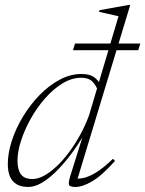

<svg xmlns="http://www.w3.org/2000/svg" viewBox="-20 -733 578 763"><path d="M372.5 -364Q363 -393 347.5 -408.5Q332 -424 303 -424Q265 -424 228.2 -401.5Q191.5 -379 159 -342Q126.5 -305 102 -261Q77.5 -217 63.5 -173.5Q49.5 -130 49.5 -94.5Q49.5 -59 63.2 -40.2Q77 -21.5 109 -21.5Q130.5 -21.5 155 -34.8Q179.5 -48 204.8 -71.8Q230 -95.5 253.8 -127.2Q277.5 -159 298.2 -196.5Q319 -234 334 -275L451 -668.5Q446.5 -669.5 441 -670.8Q435.5 -672 429.2 -673.5Q423 -675 416.2 -676.5Q409.5 -678 402.5 -679.5Q395.5 -681 388 -682.8Q380.5 -684.5 373.5 -686L375.5 -692.5L489 -713H497.5L284.5 -10.5L273 -23.5Q289 -21.5 310.2 -25.5Q331.5 -29.5 360.5 -46.8Q389.5 -64 429 -102L437 -93.5Q385 -35 346.2 -12.5Q307.5 10 280 10Q257 10 254.2 1.5Q251.5 -7 258.5 -31L313.5 -206.5H319Q292 -160 262.5 -120.5Q233 -81 203.2 -51.8Q173.5 -22.5 145.5 -6.2Q117.5 10 93 10Q64 10 45.8 -1Q27.5 -12 19.2 -32.5Q11 -53 11 -80.5Q11 -124.5 27 -173.8Q43 -223 71.5 -270Q100 -317 137.2 -355.2Q174.5 -393.5 217 -416.2Q259.5 -439 303.5 -439Q339.5 -439 358.5 -422.8Q377.5 -406.5 390.5 -379ZM270 -533.5 278 -560H537.5L529.5 -533.5Z"/></svg>

Font: Newsreader 24pt ExtraLight
Style: Italic
Weight: 250
Italic angle: -17°
Designer: Hugues Gentile
Foundry: Production Type
Version: Version 1.003